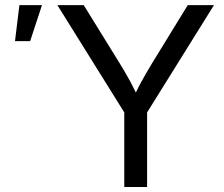

<svg xmlns="http://www.w3.org/2000/svg" viewBox="-20 -748 896 768"><path d="M477.1 0V-298.3L209.5 -727.5H314.9L460 -492.7Q483.4 -454.6 502.7 -418.9Q522 -383.3 542.5 -335H504.9Q524.9 -383.8 544.7 -419.7Q564.5 -455.6 586.9 -492.7L731 -727.5H835.9L568.4 -298.3V0ZM40 -583.5 57.6 -727.5H147.9L100.6 -583.5Z"/></svg>

Font: Inter 20pt
Style: Regular
Weight: 400
Version: Version 4.001;git-66647c0bb